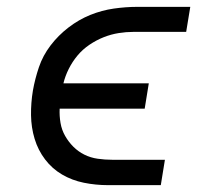

<svg xmlns="http://www.w3.org/2000/svg" viewBox="-20 -540 640 560"><path d="M295 0Q259 0 224.5 -7Q190 -14 161 -31Q132 -48 111.5 -75Q91 -102 81 -135Q71 -168 70.5 -204Q70 -240 76 -276Q82 -310 93.5 -344Q105 -378 127.5 -407.5Q150 -437 180 -460Q210 -483 243.5 -496.5Q277 -510 312 -515Q347 -520 381 -520H535L523 -447H369Q348 -447 326 -443.5Q304 -440 282.5 -431.5Q261 -423 241 -409.5Q221 -396 206 -378Q191 -360 180.5 -339Q170 -318 165 -297H414L402 -223H154Q153 -202 156.5 -181.5Q160 -161 170 -143.5Q180 -126 194 -112Q208 -98 226 -89Q244 -80 265 -77Q286 -74 307 -74H461L449 0Z"/></svg>

Font: Iosevka Etoile
Style: Italic
Weight: 400
Italic angle: -9°
Designer: Belleve Invis
Foundry: Belleve Invis
Version: Version 22.1.2; ttfautohint (v1.8.4)